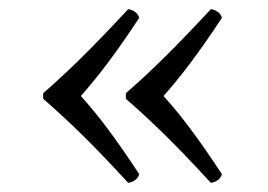

<svg xmlns="http://www.w3.org/2000/svg" viewBox="-20 -424 583 418"><path d="M156 -215C194 -258 231 -306 283 -385C281 -395 270 -403 259 -404C180 -319 130 -270 74 -221V-209C130 -160 180 -112 259 -26C270 -27 281 -35 283 -45C231 -124 194 -173 156 -215ZM336 -215C374 -258 411 -306 463 -385C461 -395 450 -403 439 -404C360 -319 310 -270 254 -221V-209C310 -160 360 -112 439 -26C450 -27 461 -35 463 -45C411 -124 374 -173 336 -215Z"/></svg>

Font: Libertinus Sans
Style: Regular
Weight: 400
Designer: Philipp H. Poll, Khaled Hosny
Foundry: Caleb Maclennan
Version: Version 7.050;RELEASE